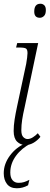

<svg xmlns="http://www.w3.org/2000/svg" viewBox="-33 -766 265 1026"><path d="M180 -671Q150 -671 150 -704Q150 -746 183 -746Q195 -746 203.5 -738Q212 -730 212 -712Q212 -690 202 -680.5Q192 -671 180 -671ZM104 9Q77 9 58.5 -9Q40 -27 40 -66Q40 -95 45 -127Q50 -159 58 -196L107 -425Q110 -441 112 -458Q114 -475 114 -482Q114 -501 106 -506.5Q98 -512 71 -512H53L59 -536H171L98 -190Q90 -156 85.5 -126.5Q81 -97 81 -70Q81 -44 91.5 -33.5Q102 -23 114 -23Q128 -23 143 -32.5Q158 -42 169 -54L183 -35Q168 -16 147 -3.5Q126 9 104 9ZM57 240Q22 240 4.5 217.5Q-13 195 -13 160Q-13 110 20 65.5Q53 21 103 0H133Q83 25 52.5 66.5Q22 108 22 156Q22 183 34 197Q46 211 66 211Q83 211 95.5 207Q108 203 124 195L117 224Q89 240 57 240Z"/></svg>

Font: Noto Serif ExtraCondensed ExtraLight
Style: Italic
Weight: 200
Width: 2
Italic angle: -12°
Designer: Monotype Design Team
Foundry: Monotype Imaging Inc.
Version: Version 2.014; ttfautohint (v1.8.4.7-5d5b)